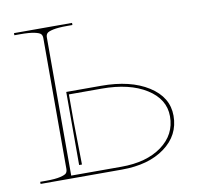

<svg xmlns="http://www.w3.org/2000/svg" viewBox="-64 -586 668 652"><g transform="rotate(-10 270.0 -260.0)"><path d="M132.3 -9.8H305.2Q392.1 -9.8 444.8 -48.3Q497.6 -86.9 497.6 -149.9Q497.6 -209.5 439.2 -246.1Q380.9 -282.7 285.2 -282.7H172.4V-189.9L174.8 -40.5H165V-292.5H285.2Q386.2 -292.5 448 -253.2Q509.8 -213.9 509.8 -149.9Q509.8 -82.5 453.6 -41.3Q397.5 0 305.2 0H24.9V-7.3H44.9Q77.1 -7.3 94.5 -11.5Q111.8 -15.6 116 -21Q120.1 -26.4 120.1 -35.2V-486.3Q120.1 -495.1 115.5 -500.2Q110.8 -505.4 93.8 -509Q76.7 -512.7 44.9 -512.7H24.9V-520H225.1V-512.7H207.5Q175.8 -512.7 158.7 -509Q141.6 -505.4 137 -500.2Q132.3 -495.1 132.3 -486.3Z"/></g></svg>

Font: ZnikomitNo25
Style: Regular
Weight: 100
Designer: gluk
Foundry: gluk
Version: Version 0.56